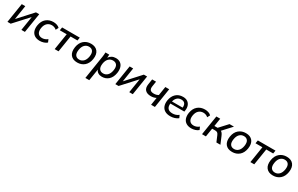

<svg xmlns="http://www.w3.org/2000/svg" viewBox="275 -2301 6688 4305"><g transform="rotate(30 3619.5 -148.5)"><path d="M36 0 116 -504H207L150 -138L484 -504H568L488 0H397L455 -366L120 0Z M643 0ZM874 9Q795 9 741.5 -24Q688 -57 665.5 -119Q643 -181 656 -266Q676 -387 751 -450Q826 -513 936 -513Q983 -513 1026.5 -498.5Q1070 -484 1097 -455L1061 -386Q1036 -410 1003.5 -421.5Q971 -433 940 -433Q870 -433 821.5 -388.5Q773 -344 759 -257Q745 -170 780 -121Q815 -72 889 -72Q922 -72 958 -84.5Q994 -97 1026 -124L1057 -53Q1026 -24 975.5 -7.5Q925 9 874 9Z M1259 0 1326 -423H1147L1161 -504H1618L1605 -423H1426L1359 0Z M1612 0ZM1844 9Q1726 9 1669 -63.5Q1612 -136 1632 -266Q1652 -387 1727 -450Q1802 -513 1908 -513Q2026 -513 2083 -440.5Q2140 -368 2120 -239Q2100 -118 2025.5 -54.5Q1951 9 1844 9ZM1851 -70Q1914 -70 1959.5 -115Q2005 -160 2020 -249Q2034 -342 2001 -387.5Q1968 -433 1902 -433Q1837 -433 1792 -388Q1747 -343 1733 -256Q1718 -163 1750.5 -116.5Q1783 -70 1851 -70Z M2178 0ZM2178 216 2272 -383Q2277 -412 2279.5 -442.5Q2282 -473 2283 -504H2381L2376 -421Q2404 -464 2448.5 -488.5Q2493 -513 2552 -513Q2622 -513 2669 -480Q2716 -447 2735.5 -385.5Q2755 -324 2742 -239Q2722 -117 2652 -54Q2582 9 2483 9Q2426 9 2384.5 -16Q2343 -41 2327 -86L2279 216ZM2471 -70Q2536 -70 2581 -115Q2626 -160 2641 -249Q2656 -342 2623 -387.5Q2590 -433 2522 -433Q2458 -433 2411.5 -388Q2365 -343 2351 -256Q2337 -163 2370.5 -116.5Q2404 -70 2471 -70Z M2829 0 2909 -504H3000L2943 -138L3277 -504H3361L3281 0H3190L3248 -366L2913 0Z M3755 0 3786 -195Q3725 -163 3652 -163Q3553 -163 3504 -214.5Q3455 -266 3471 -369L3492 -504H3593L3573 -377Q3562 -308 3588 -277Q3614 -246 3681 -246Q3715 -246 3742.5 -253Q3770 -260 3797 -277L3833 -504H3933L3854 0Z M4009 0ZM4254 9Q4167 9 4111 -25Q4055 -59 4032 -121.5Q4009 -184 4022 -269Q4041 -383 4111.5 -448Q4182 -513 4291 -513Q4362 -513 4408 -482Q4454 -451 4473.5 -396.5Q4493 -342 4482 -270L4477 -240H4115Q4106 -158 4143.5 -114Q4181 -70 4265 -70Q4306 -70 4346 -82.5Q4386 -95 4422 -124L4454 -55Q4413 -23 4361 -7Q4309 9 4254 9ZM4286 -441Q4220 -441 4179 -400.5Q4138 -360 4124 -298H4400Q4407 -367 4378 -404Q4349 -441 4286 -441Z M4566 0ZM4797 9Q4718 9 4664.5 -24Q4611 -57 4588.5 -119Q4566 -181 4579 -266Q4599 -387 4674 -450Q4749 -513 4859 -513Q4906 -513 4949.5 -498.5Q4993 -484 5020 -455L4984 -386Q4959 -410 4926.5 -421.5Q4894 -433 4863 -433Q4793 -433 4744.5 -388.5Q4696 -344 4682 -257Q4668 -170 4703 -121Q4738 -72 4812 -72Q4845 -72 4881 -84.5Q4917 -97 4949 -124L4980 -53Q4949 -24 4898.5 -7.5Q4848 9 4797 9Z M5074 0 5154 -504H5254L5222 -298H5305L5495 -504H5610L5401 -277Q5424 -266 5440 -243.5Q5456 -221 5473 -182L5550 0H5446L5381 -154Q5364 -193 5343.5 -206.5Q5323 -220 5284 -220H5209L5174 0Z M5622 0ZM5854 9Q5736 9 5679 -63.5Q5622 -136 5642 -266Q5662 -387 5737 -450Q5812 -513 5918 -513Q6036 -513 6093 -440.5Q6150 -368 6130 -239Q6110 -118 6035.5 -54.5Q5961 9 5854 9ZM5861 -70Q5924 -70 5969.5 -115Q6015 -160 6030 -249Q6044 -342 6011 -387.5Q5978 -433 5912 -433Q5847 -433 5802 -388Q5757 -343 5743 -256Q5728 -163 5760.5 -116.5Q5793 -70 5861 -70Z M6326 0 6393 -423H6214L6228 -504H6685L6672 -423H6493L6426 0Z M6679 0ZM6911 9Q6793 9 6736 -63.5Q6679 -136 6699 -266Q6719 -387 6794 -450Q6869 -513 6975 -513Q7093 -513 7150 -440.5Q7207 -368 7187 -239Q7167 -118 7092.5 -54.5Q7018 9 6911 9ZM6918 -70Q6981 -70 7026.5 -115Q7072 -160 7087 -249Q7101 -342 7068 -387.5Q7035 -433 6969 -433Q6904 -433 6859 -388Q6814 -343 6800 -256Q6785 -163 6817.5 -116.5Q6850 -70 6918 -70Z"/></g></svg>

Font: Winston Medium
Style: Italic
Weight: 500
Italic angle: -9°
Designer: Original fonts by Vernon Adams / Changes by Cristiano Sobral
Foundry: Original fonts by Vernon Adams / Changes by Cristiano Sobral
Version: Version 2.503;July 17, 2020;FontCreator 13.0.0.2655 64-bit